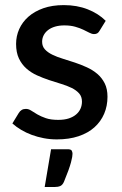

<svg xmlns="http://www.w3.org/2000/svg" viewBox="-20 -538 476 752"><path d="M370 -417.5Q366 -410.5 361 -407.5Q356 -404.5 348.5 -404.5Q340 -404.5 330 -409.8Q320 -415 306.5 -421.5Q293 -428 274.8 -433.2Q256.5 -438.5 232 -438.5Q212 -438.5 195.8 -433.8Q179.5 -429 168.2 -420.2Q157 -411.5 151 -399.8Q145 -388 145 -374.5Q145 -356.5 156 -344.5Q167 -332.5 185 -323.8Q203 -315 226 -308Q249 -301 273 -293Q297 -285 320 -274.5Q343 -264 361 -248.8Q379 -233.5 390 -211.8Q401 -190 401 -159Q401 -123 388 -92.5Q375 -62 350 -39.5Q325 -17 287.8 -4.5Q250.5 8 202.5 8Q176 8 151.2 3.2Q126.5 -1.5 104.2 -9.8Q82 -18 62.8 -29.5Q43.5 -41 28.5 -54.5L53.5 -95.5Q58 -103 64.8 -107.2Q71.5 -111.5 81.5 -111.5Q92 -111.5 102.2 -104.8Q112.5 -98 126.2 -90Q140 -82 159.5 -75.2Q179 -68.5 208 -68.5Q232 -68.5 249.5 -74.2Q267 -80 278.5 -90Q290 -100 295.5 -112.8Q301 -125.5 301 -140Q301 -159.5 290 -172Q279 -184.5 260.8 -193.5Q242.5 -202.5 219.2 -209.5Q196 -216.5 172 -224.5Q148 -232.5 124.8 -243Q101.5 -253.5 83.2 -269.8Q65 -286 54 -309.2Q43 -332.5 43 -366Q43 -396.5 55.2 -424Q67.5 -451.5 91.2 -472.5Q115 -493.5 149.8 -505.8Q184.5 -518 230 -518Q281.5 -518 323.5 -501.5Q365.5 -485 394 -456.5ZM245 46.5Q258 46.5 261 52.2Q264 58 264 64Q264 68.5 262.8 76.8Q261.5 85 258 98Q254.5 111 247.8 129.8Q241 148.5 230.5 174Q225 186.5 216.2 190.5Q207.5 194.5 193 194.5H155L180 46.5Z"/></svg>

Font: Lato SemiBold
Style: Regular
Weight: 600
Designer: Lukasz Dziedzic with Adam Twardoch and Botio Nikoltchev
Foundry: tyPoland Lukasz Dziedzic
Version: Version 2.015; 2015-08-06; http://www.latofonts.com/